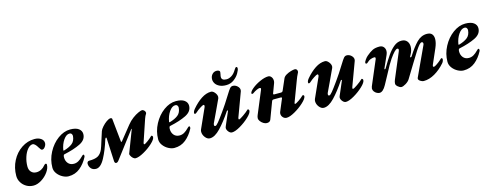

<svg xmlns="http://www.w3.org/2000/svg" viewBox="-24 -1273 4940 1934"><g transform="rotate(-15 2446.0 -305.5)"><path d="M10 -125Q10 -210 47 -281.5Q84 -353 147 -395Q210 -437 283 -437Q323 -437 349.5 -418.5Q376 -400 376 -371Q376 -351 362 -332Q348 -313 333 -313Q325 -313 319 -319Q313 -325 301 -345Q290 -365 276.5 -378Q263 -391 252 -391Q225 -391 199.5 -362Q174 -333 158.5 -285.5Q143 -238 143 -188Q143 -151 163.5 -129.5Q184 -108 218 -108Q244 -108 268 -120.5Q292 -133 309 -155Q313 -160 318 -163.5Q323 -167 328 -167Q332 -167 335 -164Q338 -161 338 -156Q338 -119 309.5 -79Q281 -39 238 -12.5Q195 14 155 14Q115 14 82 -5Q49 -24 29.5 -56Q10 -88 10 -125Z M383 -111Q383 -194 423 -269.5Q463 -345 526 -391Q589 -437 654 -437Q713 -437 742.5 -415Q772 -393 772 -359Q772 -298 705 -265Q638 -232 535 -210Q528 -209 526 -201Q524 -195 523.5 -190.5Q523 -186 523 -183Q522 -145 543.5 -119Q565 -93 604 -93Q629 -93 652 -106Q675 -119 700 -145Q711 -157 717 -157Q726 -157 726 -146Q726 -135 723 -131Q690 -67 639.5 -26Q589 15 520 15Q491 15 459 -2Q427 -19 405 -48Q383 -77 383 -111ZM666 -366Q667 -378 659.5 -388.5Q652 -399 638 -399Q604 -399 574.5 -356.5Q545 -314 535 -254V-252Q535 -246 542 -248Q598 -264 630 -289.5Q662 -315 666 -366Z M736 -57Q736 -68 742 -75.5Q748 -83 758 -83Q820 -83 851 -100Q882 -117 901 -159Q911 -182 932 -251Q948 -304 960 -338Q966 -356 987.5 -380.5Q1009 -405 1034.5 -423Q1060 -441 1078 -441Q1084 -441 1088.5 -437Q1093 -433 1093 -429L1118 -188Q1120 -182 1122 -182Q1126 -182 1130 -188L1243 -329Q1270 -363 1303 -387.5Q1336 -412 1364.5 -424.5Q1393 -437 1403 -437Q1417 -437 1427.5 -425.5Q1438 -414 1438 -401Q1438 -397 1435 -392Q1423 -375 1413 -346L1336 -118Q1334 -110 1334 -107Q1334 -99 1339 -99Q1348 -99 1376 -119.5Q1404 -140 1425 -161Q1428 -164 1429 -164Q1435 -164 1439 -159Q1443 -154 1443 -148Q1443 -124 1401 -85Q1359 -46 1305 -16Q1251 14 1218 14Q1205 14 1192 2Q1179 -10 1171.5 -25Q1164 -40 1166 -45L1256 -280Q1257 -283 1255.5 -283.5Q1254 -284 1251 -281L1047 -12Q1039 -1 1032 4Q1025 9 1017 9Q1003 9 1000 -12L988 -259Q986 -264 984 -264Q977 -264 972 -250Q940 -145 897.5 -65.5Q855 14 806 14Q773 14 754.5 -7.5Q736 -29 736 -57Z M1486 -111Q1486 -194 1526 -269.5Q1566 -345 1629 -391Q1692 -437 1757 -437Q1816 -437 1845.5 -415Q1875 -393 1875 -359Q1875 -298 1808 -265Q1741 -232 1638 -210Q1631 -209 1629 -201Q1627 -195 1626.5 -190.5Q1626 -186 1626 -183Q1625 -145 1646.5 -119Q1668 -93 1707 -93Q1732 -93 1755 -106Q1778 -119 1803 -145Q1814 -157 1820 -157Q1829 -157 1829 -146Q1829 -135 1826 -131Q1793 -67 1742.5 -26Q1692 15 1623 15Q1594 15 1562 -2Q1530 -19 1508 -48Q1486 -77 1486 -111ZM1769 -366Q1770 -378 1762.5 -388.5Q1755 -399 1741 -399Q1707 -399 1677.5 -356.5Q1648 -314 1638 -254V-252Q1638 -246 1645 -248Q1701 -264 1733 -289.5Q1765 -315 1769 -366Z M1924 -72Q1924 -84 1929 -96L2020 -299Q2025 -309 2025 -318Q2025 -328 2016 -328Q2007 -328 1978 -309Q1949 -290 1937 -278Q1922 -263 1912 -263Q1904 -263 1904 -273Q1904 -290 1923 -313Q1971 -370 2022 -403.5Q2073 -437 2123 -437Q2143 -437 2162 -414Q2181 -391 2181 -368Q2181 -361 2178 -353Q2157 -305 2116 -220Q2086 -159 2071 -125Q2066 -115 2066 -105Q2066 -92 2078 -92Q2089 -92 2111.5 -119.5Q2134 -147 2177 -207Q2184 -218 2200 -240Q2226 -276 2261 -333L2282 -366Q2307 -407 2320 -422Q2333 -437 2350 -437Q2377 -437 2397.5 -418Q2418 -399 2418 -377Q2418 -372 2416 -364L2323 -113Q2321 -105 2321 -102Q2321 -94 2326 -94Q2336 -94 2373.5 -120Q2411 -146 2431 -166Q2434 -169 2435 -169Q2441 -169 2445 -164Q2449 -159 2449 -153Q2449 -129 2407 -89Q2365 -49 2311 -17.5Q2257 14 2224 14Q2205 14 2189 -5.5Q2173 -25 2173 -44Q2173 -51 2180 -67Q2215 -145 2239 -204L2240 -208Q2240 -212 2236 -212Q2232 -212 2227 -206Q2164 -111 2104.5 -48.5Q2045 14 1994 14Q1967 14 1945.5 -13.5Q1924 -41 1924 -72ZM2167 -553Q2167 -584 2185.5 -605Q2204 -626 2232 -626Q2248 -626 2257 -620Q2266 -614 2266 -605Q2266 -596 2262 -580Q2258 -564 2258 -554Q2258 -517 2310 -517Q2335 -517 2362.5 -534Q2390 -551 2412 -589Q2420 -602 2424.5 -606.5Q2429 -611 2435 -611Q2445 -611 2445 -595Q2445 -579 2426 -546Q2407 -513 2372 -487Q2337 -461 2290 -461Q2249 -461 2221 -475Q2193 -489 2180 -510Q2167 -531 2167 -553Z M2510 -57Q2510 -70 2517 -87L2616 -325Q2619 -331 2619 -336Q2619 -346 2606 -346Q2596 -346 2574.5 -336.5Q2553 -327 2533 -312Q2528 -308 2521 -308Q2513 -308 2513 -315Q2513 -334 2549 -363.5Q2585 -393 2634.5 -415Q2684 -437 2720 -437Q2739 -437 2752 -420.5Q2765 -404 2765 -381Q2765 -368 2761 -357L2724 -258Q2723 -256 2723 -253Q2723 -246 2733 -246H2802Q2810 -246 2815.5 -249Q2821 -252 2825 -262L2874 -375Q2882 -394 2906 -408Q2930 -422 2956.5 -429.5Q2983 -437 2997 -437Q3010 -437 3017.5 -427.5Q3025 -418 3023 -402Q3023 -399 3013.5 -382Q3004 -365 2991 -330L2911 -118Q2907 -110 2907 -106Q2907 -99 2912 -99Q2922 -99 2952.5 -120Q2983 -141 3003 -161Q3006 -164 3008 -164Q3014 -164 3018 -159Q3022 -154 3021 -148Q3018 -124 2975.5 -85Q2933 -46 2880 -16Q2827 14 2794 14Q2772 14 2756.5 -2.5Q2741 -19 2741 -41Q2741 -52 2745 -61L2797 -185Q2799 -191 2799 -192Q2799 -199 2787 -199H2715Q2700 -199 2695 -187L2628 -9Q2619 14 2587 14Q2570 14 2551.5 2.5Q2533 -9 2521 -26Q2509 -43 2510 -57Z M3112 -72Q3112 -84 3117 -96L3208 -299Q3213 -309 3213 -318Q3213 -328 3204 -328Q3195 -328 3166 -309Q3137 -290 3125 -278Q3110 -263 3100 -263Q3092 -263 3092 -273Q3092 -290 3111 -313Q3159 -370 3210 -403.5Q3261 -437 3311 -437Q3331 -437 3350 -414Q3369 -391 3369 -368Q3369 -361 3366 -353Q3345 -305 3304 -220Q3274 -159 3259 -125Q3254 -115 3254 -105Q3254 -92 3266 -92Q3277 -92 3299.5 -119.5Q3322 -147 3365 -207Q3372 -218 3388 -240Q3414 -276 3449 -333L3470 -366Q3495 -407 3508 -422Q3521 -437 3538 -437Q3565 -437 3585.5 -418Q3606 -399 3606 -377Q3606 -372 3604 -364L3511 -113Q3509 -105 3509 -102Q3509 -94 3514 -94Q3524 -94 3561.5 -120Q3599 -146 3619 -166Q3622 -169 3623 -169Q3629 -169 3633 -164Q3637 -159 3637 -153Q3637 -129 3595 -89Q3553 -49 3499 -17.5Q3445 14 3412 14Q3393 14 3377 -5.5Q3361 -25 3361 -44Q3361 -51 3368 -67Q3403 -145 3427 -204L3428 -208Q3428 -212 3424 -212Q3420 -212 3415 -206Q3352 -111 3292.5 -48.5Q3233 14 3182 14Q3155 14 3133.5 -13.5Q3112 -41 3112 -72Z M3698 -48Q3700 -62 3703 -69L3812 -325Q3814 -329 3814 -335Q3814 -346 3801 -346Q3786 -346 3764.5 -338.5Q3743 -331 3722 -310Q3717 -305 3711 -305Q3701 -305 3701 -315Q3700 -325 3715.5 -347Q3731 -369 3745 -380Q3779 -409 3807 -423Q3835 -437 3880 -437Q3907 -437 3922.5 -419.5Q3938 -402 3938 -376Q3938 -358 3929 -338L3872 -210Q3871 -209 3871 -206Q3871 -202 3875 -202Q3881 -202 3884 -208Q3931 -288 3962 -332.5Q3993 -377 4029.5 -407Q4066 -437 4107 -437Q4146 -437 4165.5 -414Q4185 -391 4185 -356Q4185 -316 4162 -276L4153 -259L4152 -255Q4152 -251 4157 -251Q4164 -251 4168 -257Q4222 -343 4268.5 -390Q4315 -437 4374 -437Q4410 -437 4426.5 -418Q4443 -399 4443 -366Q4443 -327 4421 -276L4356 -127Q4350 -114 4350 -107Q4350 -98 4359 -98Q4368 -98 4392.5 -115Q4417 -132 4431 -145Q4449 -163 4454 -163Q4457 -163 4460.5 -159Q4464 -155 4464 -150Q4462 -127 4447 -110Q4398 -54 4339.5 -20Q4281 14 4223 14Q4208 14 4189 2Q4170 -10 4170 -24Q4170 -27 4172 -33L4312 -335Q4317 -345 4317 -352Q4317 -360 4313 -364.5Q4309 -369 4303 -369Q4291 -369 4275.5 -351.5Q4260 -334 4236 -298Q4215 -266 4163 -180Q4090 -59 4079 -42Q4065 -20 4036.5 -3Q4008 14 3991 14Q3975 14 3955 -3Q3935 -20 3936 -35Q3936 -52 3945 -74L4056 -338Q4061 -350 4061 -357Q4061 -370 4048 -370Q4025 -370 3967 -287Q3937 -244 3883 -140Q3849 -76 3833 -48Q3799 14 3763 14Q3751 14 3735.5 6.5Q3720 -1 3709 -15.5Q3698 -30 3698 -48Z M4503 -111Q4503 -194 4543 -269.5Q4583 -345 4646 -391Q4709 -437 4774 -437Q4833 -437 4862.5 -415Q4892 -393 4892 -359Q4892 -298 4825 -265Q4758 -232 4655 -210Q4648 -209 4646 -201Q4644 -195 4643.5 -190.5Q4643 -186 4643 -183Q4642 -145 4663.5 -119Q4685 -93 4724 -93Q4749 -93 4772 -106Q4795 -119 4820 -145Q4831 -157 4837 -157Q4846 -157 4846 -146Q4846 -135 4843 -131Q4810 -67 4759.5 -26Q4709 15 4640 15Q4611 15 4579 -2Q4547 -19 4525 -48Q4503 -77 4503 -111ZM4786 -366Q4787 -378 4779.5 -388.5Q4772 -399 4758 -399Q4724 -399 4694.5 -356.5Q4665 -314 4655 -254V-252Q4655 -246 4662 -248Q4718 -264 4750 -289.5Q4782 -315 4786 -366Z"/></g></svg>

Font: EB Garamond ExtraBold
Style: Italic
Weight: 800
Italic angle: -17.2°
Designer: Georg Duffner and Octavio Pardo
Foundry: Georg Duffner
Version: Version 1.000